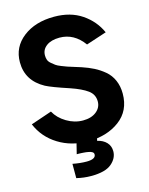

<svg xmlns="http://www.w3.org/2000/svg" viewBox="-150 -909 961 1241"><g transform="rotate(-15 330.5 -288.5)"><path d="M205.1 131.8Q255.9 141.6 297.9 141.6Q359.4 141.6 359.4 109.4Q359.4 104.5 356.9 100.1Q354.5 95.7 349.1 92.8Q343.8 89.8 338.4 87.9Q333 85.9 324.2 84.5Q315.4 83 308.6 82Q301.8 81.1 292 80.6Q282.2 80.1 276.4 79.6Q270.5 79.1 260.7 79.1Q251 79.1 248 79.1L272.5 -19.5H411.1L397.5 29.3Q436.5 38.1 459 62Q481.4 85.9 481.4 121.1Q481.4 168 439.5 203.6Q397.5 239.3 302.7 239.3Q253.9 239.3 205.1 227.5ZM17.6 -182.6 158.2 -230.5Q183.6 -183.6 235.8 -152.3Q288.1 -121.1 344.7 -121.1Q400.4 -121.1 434.1 -147.9Q467.8 -174.8 467.8 -215.8Q467.8 -262.7 429.7 -290.5Q391.6 -318.4 317.4 -343.8Q202.1 -381.8 163.1 -402.3Q46.9 -465.8 46.9 -589.8Q46.9 -691.4 127.9 -754.4Q209 -817.4 335.9 -817.4Q445.3 -817.4 521 -766.1Q596.7 -714.8 632.8 -633.8L496.1 -588.9Q431.6 -677.7 335 -677.7Q279.3 -677.7 247.1 -653.8Q214.8 -629.9 214.8 -590.8Q214.8 -574.2 219.7 -560.5Q224.6 -546.9 238.8 -535.2Q252.9 -523.4 263.2 -515.6Q273.4 -507.8 298.3 -498Q323.2 -488.3 335.4 -483.9Q347.7 -479.5 380.4 -469.7Q413.1 -460 423.8 -456.1Q467.8 -441.4 502.4 -423.8Q537.1 -406.2 569.3 -379.4Q601.6 -352.5 619.1 -312.5Q636.7 -272.5 636.7 -222.7Q636.7 -108.4 552.2 -45.4Q467.8 17.6 340.8 17.6Q230.5 17.6 143.6 -36.1Q56.6 -89.8 17.6 -182.6Z"/></g></svg>

Font: Gothic A1 Black
Style: Regular
Weight: 900
Version: Version 2.50